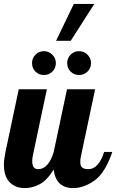

<svg xmlns="http://www.w3.org/2000/svg" viewBox="-28 -957 595 983"><path d="M350 -937H455L334 -748H259ZM136 -634Q136 -659 153.5 -677Q171 -695 197 -695Q222 -695 240 -677Q258 -659 258 -634Q258 -608 240 -590.5Q222 -573 197 -573Q171 -573 153.5 -590.5Q136 -608 136 -634ZM316 -634Q316 -659 333.5 -677Q351 -695 377 -695Q402 -695 420 -677Q438 -659 438 -634Q438 -608 420 -590.5Q402 -573 377 -573Q351 -573 333.5 -590.5Q316 -608 316 -634ZM-8 -114Q-8 -139 0 -179L68 -500H212L140 -160Q137 -145 137 -132Q137 -91 167 -91Q195 -91 215 -114.5Q235 -138 247 -179L315 -500H459L387 -160Q383 -145 383 -128Q383 -108 392.5 -99.5Q402 -91 424 -91Q452 -91 472.5 -115Q493 -139 505 -179H547Q510 -71 455.5 -32.5Q401 6 346 6Q303 6 277.5 -18Q252 -42 247 -89Q213 -34 175.5 -14Q138 6 99 6Q51 6 21.5 -24Q-8 -54 -8 -114Z"/></svg>

Font: Lobster
Style: Regular
Weight: 400
Designer: Impallari Type
Foundry: Impallari Type
Version: Version 2.100